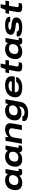

<svg xmlns="http://www.w3.org/2000/svg" viewBox="2604 -3327 923 6171"><g transform="rotate(-90 3065.5 -241.5)"><path d="M273.9 12.2Q165.5 12.2 102.8 -43.5Q40 -99.1 40 -204.1Q40 -286.6 69.8 -358.9Q105.5 -447.8 181.9 -493.4Q258.3 -539.1 356.9 -539.1Q493.7 -539.1 545.9 -456.1H554.2L590.8 -526.9H720.2L698.2 -401.9Q649.9 -133.8 649.9 -127.9Q649.9 -102.1 678.2 -102.1H730L712.9 -5.9Q660.2 12.2 608.9 12.2Q542 12.2 518.1 -28.8Q505.9 -52.2 505.9 -76.2H497.1Q455.6 -32.2 397 -10Q338.4 12.2 273.9 12.2ZM334 -112.8Q408.7 -112.8 456.8 -151.6Q504.9 -190.4 517.1 -259.8Q522 -283.7 522 -300.8Q522 -355 487.3 -385Q452.6 -415 388.2 -415Q314.9 -415 267.1 -376.7Q219.2 -338.4 208 -271Q203.1 -238.8 203.1 -223.1Q203.1 -170.9 237.1 -141.8Q271 -112.8 334 -112.8Z M1027.8 12.2Q919.4 12.2 856.7 -43.5Q793.9 -99.1 793.9 -204.1Q793.9 -286.6 823.7 -358.9Q859.4 -447.8 935.8 -493.4Q1012.2 -539.1 1110.8 -539.1Q1247.6 -539.1 1299.8 -456.1H1308.1L1344.7 -526.9H1474.1L1452.1 -401.9Q1403.8 -133.8 1403.8 -127.9Q1403.8 -102.1 1432.1 -102.1H1483.9L1466.8 -5.9Q1414.1 12.2 1362.8 12.2Q1295.9 12.2 1272 -28.8Q1259.8 -52.2 1259.8 -76.2H1251Q1209.5 -32.2 1150.9 -10Q1092.3 12.2 1027.8 12.2ZM1087.9 -112.8Q1162.6 -112.8 1210.7 -151.6Q1258.8 -190.4 1271 -259.8Q1275.9 -283.7 1275.9 -300.8Q1275.9 -355 1241.2 -385Q1206.5 -415 1142.1 -415Q1068.8 -415 1021 -376.7Q973.1 -338.4 961.9 -271Q957 -238.8 957 -223.1Q957 -170.9 991 -141.8Q1024.9 -112.8 1087.9 -112.8Z M1530.8 0 1624 -526.9H1750L1745.6 -438H1754.9Q1800.8 -491.2 1861.6 -515.1Q1922.4 -539.1 1985.8 -539.1Q2189.9 -539.1 2189.9 -376Q2189.9 -350.6 2183.6 -314.9L2128.9 0H1971.7L2023.9 -297.9Q2026.9 -314.5 2026.9 -329.1Q2026.9 -415 1922.9 -415Q1856.4 -415 1801.3 -376Q1746.1 -336.9 1735.8 -277.8L1688 0Z M2529.8 200.2Q2392.1 200.2 2324.5 163.6Q2256.8 127 2256.8 63Q2256.8 38.1 2264.6 15.1H2418Q2416.5 23.9 2416.5 25.9Q2416.5 53.2 2446.3 69.1Q2476.1 85 2532.7 85Q2617.7 85 2664.8 48.1Q2711.9 11.2 2721.7 -45.9Q2729.5 -85.4 2730 -90.8H2721.7Q2684.1 -52.2 2629.4 -32.7Q2574.7 -13.2 2515.6 -13.2Q2408.7 -13.2 2345.7 -64.9Q2282.7 -116.7 2282.7 -219.2Q2282.7 -317.4 2321.8 -389.2Q2361.3 -462.9 2434.1 -501Q2506.8 -539.1 2597.7 -539.1Q2744.1 -539.1 2798.8 -443.8H2806.6L2835 -526.9H2960.9L2874.5 -39.1Q2854 77.6 2761.2 138.9Q2668.5 200.2 2529.8 200.2ZM2578.6 -137.2Q2649.4 -137.2 2698.5 -172.9Q2747.6 -208.5 2759.8 -270Q2763.7 -293.9 2763.7 -305.2Q2763.7 -357.9 2729 -386.5Q2694.3 -415 2628.9 -415Q2554.7 -415 2507.6 -380.4Q2460.4 -345.7 2449.7 -284.2Q2444.8 -252.9 2444.8 -241.2Q2444.8 -191.9 2479.5 -164.6Q2514.2 -137.2 2578.6 -137.2Z M3332.5 12.2Q3185.1 12.2 3104.2 -42.5Q3023.4 -97.2 3023.4 -207Q3023.4 -290 3059.6 -358.9Q3101.1 -447.3 3190.9 -493.2Q3280.8 -539.1 3401.4 -539.1Q3548.3 -539.1 3624.8 -486.1Q3701.2 -433.1 3701.2 -331.1Q3701.2 -295.4 3688.5 -228H3188.5Q3186.5 -214.4 3186.5 -207Q3186.5 -99.1 3344.2 -99.1Q3378.4 -99.1 3413.8 -107.9Q3449.2 -116.7 3479.5 -136.5Q3509.8 -156.2 3517.6 -183.1H3677.2Q3662.1 -95.7 3568.4 -41.7Q3474.6 12.2 3332.5 12.2ZM3205.6 -323.2H3539.6Q3540.5 -328.1 3540.5 -337.9Q3540.5 -381.8 3500.7 -405Q3460.9 -428.2 3396.5 -428.2Q3321.3 -428.2 3271 -400.4Q3220.7 -372.6 3205.6 -323.2Z M4009.3 12.2Q3928.2 12.2 3890.6 -14.4Q3853 -41 3853 -105Q3853 -129.9 3859.4 -167L3903.3 -413.1H3801.3L3821.3 -526.9H3929.2L3987.3 -683.1H4108.4L4080.1 -526.9H4224.1L4205.1 -413.1H4060.1L4018.1 -179.2Q4015.1 -162.6 4015.1 -150.9Q4015.1 -125.5 4029.8 -113.8Q4044.4 -102.1 4082 -102.1H4149.4L4132.3 -4.9Q4111.8 2 4073.7 7.1Q4035.6 12.2 4009.3 12.2Z M4485.8 12.2Q4377.4 12.2 4314.7 -43.5Q4252 -99.1 4252 -204.1Q4252 -286.6 4281.7 -358.9Q4317.4 -447.8 4393.8 -493.4Q4470.2 -539.1 4568.8 -539.1Q4705.6 -539.1 4757.8 -456.1H4766.1L4802.7 -526.9H4932.1L4910.2 -401.9Q4861.8 -133.8 4861.8 -127.9Q4861.8 -102.1 4890.1 -102.1H4941.9L4924.8 -5.9Q4872.1 12.2 4820.8 12.2Q4753.9 12.2 4730 -28.8Q4717.8 -52.2 4717.8 -76.2H4709Q4667.5 -32.2 4608.9 -10Q4550.3 12.2 4485.8 12.2ZM4545.9 -112.8Q4620.6 -112.8 4668.7 -151.6Q4716.8 -190.4 4729 -259.8Q4733.9 -283.7 4733.9 -300.8Q4733.9 -355 4699.2 -385Q4664.6 -415 4600.1 -415Q4526.9 -415 4479 -376.7Q4431.2 -338.4 4419.9 -271Q4415 -238.8 4415 -223.1Q4415 -170.9 4449 -141.8Q4482.9 -112.8 4545.9 -112.8Z M5263.7 12.2Q5204.6 12.2 5154.1 3.9Q5103.5 -4.4 5063.2 -20.8Q5022.9 -37.1 5000 -64.7Q4977.1 -92.3 4977.1 -127.9Q4977.1 -146 4983.9 -166H5144Q5140.6 -148.9 5140.6 -147.9Q5140.6 -119.1 5177.5 -105.5Q5214.4 -91.8 5272 -91.8Q5427.7 -91.8 5427.7 -153.8Q5427.7 -162.6 5423.3 -169.2Q5418.9 -175.8 5408.7 -180.7Q5398.4 -185.5 5387 -189Q5375.5 -192.4 5356.2 -195.3Q5336.9 -198.2 5320.3 -200.4Q5303.7 -202.6 5277.1 -206.1Q5250.5 -209.5 5230 -212.9Q5195.3 -218.3 5167.7 -225.3Q5140.1 -232.4 5114.5 -243.9Q5088.9 -255.4 5071.8 -270Q5054.7 -284.7 5044.7 -305.4Q5034.7 -326.2 5034.7 -352.1Q5034.7 -401.4 5057.9 -438Q5081.1 -474.6 5123.5 -496.3Q5166 -518.1 5221.7 -528.6Q5277.3 -539.1 5346.7 -539.1Q5422.9 -539.1 5481.7 -524.9Q5540.5 -510.7 5576.2 -480.7Q5611.8 -450.7 5611.8 -408.2Q5611.8 -393.6 5606.9 -375H5445.8Q5447.8 -384.8 5447.8 -387.2Q5447.8 -403.8 5431.9 -415Q5416 -426.3 5392.3 -430.7Q5368.7 -435.1 5337.9 -435.1Q5323.2 -435.1 5310.3 -434.6Q5297.4 -434.1 5274.7 -431.4Q5252 -428.7 5236.1 -423.8Q5220.2 -418.9 5208 -408.7Q5195.8 -398.4 5195.8 -384.8Q5195.8 -372.6 5207 -364.3Q5218.3 -356 5241 -350.6Q5263.7 -345.2 5286.9 -342Q5310.1 -338.9 5344.7 -335Q5349.1 -334.5 5351.3 -334.2Q5353.5 -334 5357.2 -333.7Q5360.8 -333.5 5363.8 -333Q5394 -329.6 5418 -325.4Q5441.9 -321.3 5469.5 -314Q5497.1 -306.6 5517.3 -296.1Q5537.6 -285.6 5554.7 -271.2Q5571.8 -256.8 5580.8 -236.1Q5589.8 -215.3 5589.8 -189.9Q5589.8 -133.8 5565.9 -93.8Q5542 -53.7 5497.1 -31Q5452.1 -8.3 5395 2Q5337.9 12.2 5263.7 12.2Z M5916.5 12.2Q5835.4 12.2 5797.9 -14.4Q5760.3 -41 5760.3 -105Q5760.3 -129.9 5766.6 -167L5810.5 -413.1H5708.5L5728.5 -526.9H5836.4L5894.5 -683.1H6015.6L5987.3 -526.9H6131.3L6112.3 -413.1H5967.3L5925.3 -179.2Q5922.4 -162.6 5922.4 -150.9Q5922.4 -125.5 5937 -113.8Q5951.7 -102.1 5989.3 -102.1H6056.6L6039.6 -4.9Q6019 2 5981 7.1Q5942.9 12.2 5916.5 12.2Z"/></g></svg>

Font: Archivo Expanded
Style: Bold Italic
Weight: 700
Width: 7
Italic angle: -10°
Designer: Hector Gatti
Foundry: Omnibus-Type
Version: Version 2.001